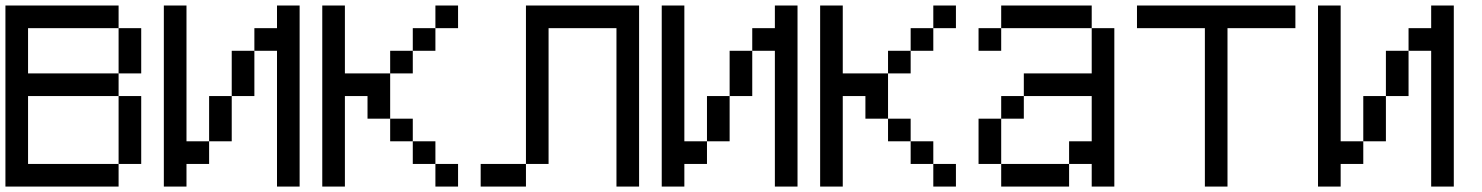

<svg xmlns="http://www.w3.org/2000/svg" viewBox="-20 -687 5457 707"><path d="M0 0V-666.7H416.7V-583.3H83.3V-416.7H416.7V-333.3H83.3V-83.3H416.7V0ZM416.7 -83.3V-333.3H500V-83.3ZM416.7 -416.7V-583.3H500V-416.7Z M583.3 0V-666.7H666.7V-166.7H750V-83.3H666.7V0ZM750 -166.7V-333.3H833.3V-166.7ZM833.3 -333.3V-500H916.7V-333.3ZM916.7 -500V-583.3H1000V-666.7H1083.3V0H1000V-500Z M1166.7 0V-666.7H1250V-416.7H1416.7V-250H1333.3V-333.3H1250V0ZM1500 -166.7H1583.3V-83.3H1500ZM1500 -416.7H1416.7V-500H1500ZM1500 -250V-166.7H1416.7V-250ZM1500 -500V-583.3H1583.3V-500ZM1666.7 -83.3V0H1583.3V-83.3ZM1666.7 -583.3H1583.3V-666.7H1666.7Z M1750 0V-83.3H1916.7V0ZM1916.7 -83.3V-666.7H2333.3V0H2250V-583.3H2000V-83.3Z M2416.7 0V-666.7H2500V-166.7H2583.3V-83.3H2500V0ZM2583.3 -166.7V-333.3H2666.7V-166.7ZM2666.7 -333.3V-500H2750V-333.3ZM2750 -500V-583.3H2833.3V-666.7H2916.7V0H2833.3V-500Z M3000 0V-666.7H3083.3V-416.7H3250V-250H3166.7V-333.3H3083.3V0ZM3333.3 -166.7H3416.7V-83.3H3333.3ZM3333.3 -416.7H3250V-500H3333.3ZM3333.3 -250V-166.7H3250V-250ZM3333.3 -500V-583.3H3416.7V-500ZM3500 -83.3V0H3416.7V-83.3ZM3500 -583.3H3416.7V-666.7H3500Z M3583.3 -83.3V-250H3666.7V-83.3ZM3583.3 -500V-583.3H3666.7V-500ZM3750 -333.3V-416.7H4000V-583.3H4083.3V0H4000V-83.3H3916.7V-166.7H4000V-333.3ZM3750 -250H3666.7V-333.3H3750ZM3916.7 -83.3V0H3666.7V-83.3ZM3666.7 -583.3V-666.7H4000V-583.3Z M4500 0H4416.7V-583.3H4166.7V-666.7H4750V-583.3H4500Z M4833.3 0V-666.7H4916.7V-166.7H5000V-83.3H4916.7V0ZM5000 -166.7V-333.3H5083.3V-166.7ZM5083.3 -333.3V-500H5166.7V-333.3ZM5166.7 -500V-583.3H5250V-666.7H5333.3V0H5250V-500Z"/></svg>

Font: Galmuri11 Regular
Style: Regular
Weight: 400
Designer: Minseo Lee (Quiple)
Version: Version 2.356;hotconv 1.1.0;makeotfexe 2.6.0 DEVELOPMENT